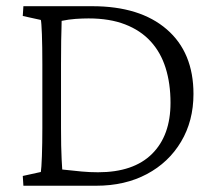

<svg xmlns="http://www.w3.org/2000/svg" viewBox="-20 -593 695 613"><path d="M54.7 -573.2H274.4Q426.8 -573.2 512.2 -499.5Q597.7 -425.8 597.7 -293Q597.7 -207 558.1 -140.6Q518.6 -74.2 448.7 -37.1Q378.9 0 287.1 0H54.7L52.7 -31.2L110.4 -43.9Q112.3 -54.7 113.8 -94.7Q115.2 -134.8 115.2 -184.6V-387.7Q115.2 -444.3 113.8 -483.4Q112.3 -522.5 110.4 -529.3L52.7 -542ZM176.8 -526.4Q176.8 -515.6 176.3 -502Q175.8 -488.3 175.3 -462.4Q174.8 -436.5 174.8 -387.7V-184.6Q174.8 -153.3 175.3 -128.4Q175.8 -103.5 176.8 -84.5Q177.7 -65.4 178.7 -51.8Q214.8 -47.9 240.7 -45.4Q266.6 -43 293 -43Q406.2 -43 465.3 -101.6Q524.4 -160.2 524.4 -264.6Q524.4 -326.2 508.8 -376Q493.2 -425.8 460.9 -460.9Q428.7 -496.1 379.4 -515.1Q330.1 -534.2 262.7 -534.2Q243.2 -534.2 221.7 -532.7Q200.2 -531.2 176.8 -526.4Z"/></svg>

Font: Crimson Pro ExtraLight
Style: Regular
Weight: 250
Designer: Jacques Le Bailly
Foundry: Baron von Fonthausen
Version: Version 1.003